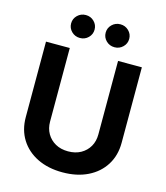

<svg xmlns="http://www.w3.org/2000/svg" viewBox="-136 -1048 1001 1161"><g transform="rotate(15 364.5 -467.0)"><path d="M364.3 10.3Q274.4 10.3 206.8 -22.9Q139.2 -56.2 101.8 -116Q64.5 -175.8 64.5 -254.9V-727.5H213.4V-267.1Q213.4 -224.6 232.2 -191.9Q251 -159.2 284.9 -140.1Q318.8 -121.1 364.3 -121.1Q410.2 -121.1 444.1 -140.1Q478 -159.2 496.8 -191.9Q515.6 -224.6 515.6 -267.1V-727.5H664.6V-254.9Q664.6 -175.8 627.2 -116Q589.8 -56.2 522.2 -22.9Q454.6 10.3 364.3 10.3ZM472.7 -801.8Q441.9 -801.8 420.4 -822.8Q398.9 -843.8 398.9 -873.5Q398.9 -903.3 420.4 -924.3Q441.9 -945.3 472.7 -945.3Q503.4 -945.3 524.9 -924.3Q546.4 -903.3 546.4 -873.5Q546.4 -843.8 524.9 -822.8Q503.4 -801.8 472.7 -801.8ZM256.3 -801.8Q225.6 -801.8 204.1 -822.8Q182.6 -843.8 182.6 -873.5Q182.6 -903.3 204.1 -924.3Q225.6 -945.3 256.3 -945.3Q287.1 -945.3 308.3 -924.3Q329.6 -903.3 329.6 -873.5Q329.6 -843.8 308.3 -822.8Q287.1 -801.8 256.3 -801.8Z"/></g></svg>

Font: Inter 16pt
Style: Bold
Weight: 700
Version: Version 4.001;git-66647c0bb